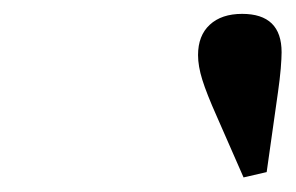

<svg xmlns="http://www.w3.org/2000/svg" viewBox="-20 -878 416 270"><path d="M322.5 -628.5 285 -714Q270.5 -746.5 264.5 -765.8Q258.5 -785 258.5 -800.5Q258.5 -828 275 -843.2Q291.5 -858.5 320.5 -858.5Q376 -858.5 376 -804.5Q376 -796.5 374.8 -781.5Q373.5 -766.5 371 -749L355 -636Z"/></svg>

Font: Libre Caslon Condensed Bold
Style: Italic
Weight: 700
Italic angle: -22.583°
Designer: Pablo Impallari, Rodrigo Fuenzalida, Katja Schimmel, Ertekin Erdin
Foundry: Pablo Impallari, Rodrigo Fuenzalida
Version: Version 2.000; ttfautohint (v1.8.4.7-5d5b);gftools[0.9.33]